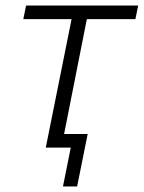

<svg xmlns="http://www.w3.org/2000/svg" viewBox="-20 -532 518 692"><path d="M145 0 238 -463H64L74 -512H478L468 -463H293L211 -49H296L258 140H207L235 0Z"/></svg>

Font: IBM Plex Sans Light
Style: Italic
Weight: 300
Italic angle: -11.31°
Designer: Mike Abbink, Paul van der Laan, Pieter van Rosmalen
Foundry: Bold Monday
Version: Version 3.201